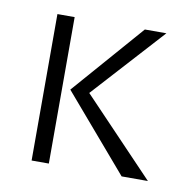

<svg xmlns="http://www.w3.org/2000/svg" viewBox="-50 -390 435 439"><g transform="rotate(10 167.5 -170.0)"><path d="M320 0H259L109 -175L253 -340H303L153 -175ZM50 0V-340H90V0Z"/></g></svg>

Font: Glametrix
Style: Light
Weight: 300
Designer: gluk
Foundry: gluk
Version: Version 0.40